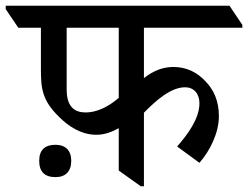

<svg xmlns="http://www.w3.org/2000/svg" viewBox="-65 -644 867 671"><path d="M272 -173C300 -173 327 -183 350 -196V-48L427 7H438V-250C480 -293 532 -339 582 -339C612 -339 632 -317 632 -283C632 -229 590 -173 554 -132L632 -75C669 -117 700 -180 700 -238C700 -291 682 -331 652 -361C624 -391 587 -410 541 -410C501 -410 467 -394 438 -371V-547H782V-557L737 -624H-45V-612L-1 -547H78V-400C78 -334 83 -292 142 -235C174 -203 218 -173 272 -173ZM168 -331V-547H350V-302C313 -270 272 -251 235 -251C200 -251 168 -266 168 -331ZM129 -25C164 -25 184 -45 184 -82C184 -118 164 -138 129 -138C91 -138 72 -119 72 -82C72 -44 91 -25 129 -25Z"/></svg>

Font: Noto Serif Devanagari Medium
Style: Regular
Weight: 500
Designer: Universal Thirst, Indian Type Foundry and the Monotype Design Team
Foundry: Monotype Imaging Inc.
Version: Version 2.004